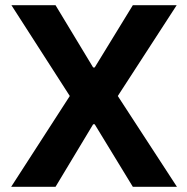

<svg xmlns="http://www.w3.org/2000/svg" viewBox="-20 -720 721 740"><path d="M249 -350 24 -700H194L339 -460H345L492 -700H661L434 -350L662 0H492L345 -241H339L194 0H23Z"/></svg>

Font: Be Vietnam ExtraBold
Style: Regular
Weight: 800
Designer: Gabriel Lam
Foundry: TypeRant
Version: Version 4.000